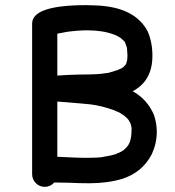

<svg xmlns="http://www.w3.org/2000/svg" viewBox="-20 -711 681 747"><path d="M462 -552Q460 -555 459 -555L461 -552ZM306 -97Q374 -97 383 -101Q411 -105 432 -112Q434 -114 437 -114.5Q440 -115 441 -116Q451 -120 461 -127Q465 -131 470 -135.5Q475 -140 475 -141Q480 -147 483 -154L484 -156Q492 -174 492 -213L488 -231Q487 -231 487 -232Q485 -237 481 -242Q481 -244 480 -244.5Q479 -245 479 -246Q472 -254 464 -260V-261L460 -263Q448 -272 436 -277Q434 -277 428 -280Q428 -281 427 -281Q375 -300 331 -305Q327 -306 203 -316V-101Q286 -97 306 -97ZM461 -552Q457 -557 452 -561Q450 -562 450 -563Q432 -574 426 -576H425L422 -577Q380 -593 319 -593Q283 -593 240 -587Q222 -584 203 -580V-417Q246 -420 289 -421Q365 -421 388 -426Q390 -426 391.5 -426Q393 -426 393 -427H399Q449 -440 460 -450Q460 -451 462 -452.5Q464 -454 465.5 -456Q467 -458 468 -458Q470 -462 471 -463.5Q472 -465 472 -468Q476 -477 476 -494L474 -525Q466 -551 462 -552V-551ZM154 16Q134 16 119.5 1.5Q105 -13 105 -34V-619Q105 -691 316 -691L350 -690Q505 -685 555 -588Q573 -546 573 -494Q573 -396 496 -356Q552 -326 579 -264Q590 -231 590 -198Q590 -154 571 -112Q534 -40 455 -15Q398 2 327 2Q288 2 249 0L191 -1Q176 16 154 16Z"/></svg>

Font: Bad Comic
Style: Regular
Weight: 400
Designer: GGBotNet
Foundry: f0n7
Version: 0.9